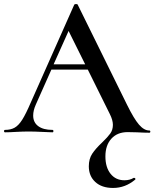

<svg xmlns="http://www.w3.org/2000/svg" viewBox="-27 -654 763 949"><path d="M711 2Q686 2 650 0L604 -1Q553 -1 523.5 31.5Q494 64 494 119Q494 173 519.5 205Q545 237 588 237Q615 237 634 225H636Q639 225 641.5 228Q644 231 641 234Q592 275 532 275Q476 275 444 245.5Q412 216 412 168Q412 131 429 105.5Q446 80 478 50Q505 24 518 6Q531 -12 531 -37Q531 -60 516 -90L407 -310H227L150 -137Q137 -108 137 -83Q137 -49 162 -30.5Q187 -12 232 -12Q237 -12 237 -6Q237 0 232 0Q214 0 182 -2Q144 -4 114 -4Q87 -4 51 -2Q19 0 -2 0Q-7 0 -7 -6Q-7 -12 -2 -12Q26 -12 45.5 -23Q65 -34 83 -62.5Q101 -91 125 -147L340 -631Q342 -634 349 -634Q356 -634 357 -631L601 -136Q635 -67 660 -38Q685 -9 711 -9Q716 -9 716 -3.5Q716 2 711 2ZM394 -336 312 -501 238 -336Z"/></svg>

Font: Cormorant Garamond SemiBold
Style: Regular
Weight: 600
Designer: Christian Thalmann (Catharsis Fonts)
Version: Version 3.000